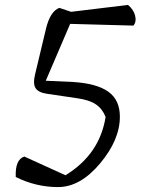

<svg xmlns="http://www.w3.org/2000/svg" viewBox="-20 -760 580 780"><path d="M467 -286Q467 -192 386.5 -96Q306 0 216 0Q126 0 44 -41Q41 -112 79 -124L246 -48Q385 -133 409 -285Q396 -318 369.5 -336Q343 -354 293 -361L171 -379Q136 -384 124.5 -402Q113 -420 123 -460L167 -644Q184 -714 221 -728L269 -712L500 -740Q523 -721 529 -696Q535 -671 522 -656L265 -663L166 -432L276 -427Q373 -421 420 -387.5Q467 -354 467 -286Z"/></svg>

Font: Tillana
Style: Regular
Weight: 400
Designer: Lipi Raval (Devanagari, Latin), Jonny Pinhorn (Latin)
Foundry: Indian Type Foundry
Version: Version 2.002;PS 1.0;hotconv 1.0.79;makeotf.lib2.5.61930; tt